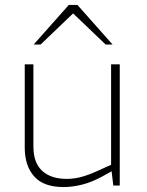

<svg xmlns="http://www.w3.org/2000/svg" viewBox="-20 -750 594 776"><path d="M237 6Q156 6 118 -37Q80 -80 80 -154V-490H115V-158Q115 -92 150.5 -59.5Q186 -27 250 -27Q281 -27 311 -35.5Q341 -44 376 -60L429 -84V-490H464V0H438L430 -66L437 -61L390 -35Q349 -13 310.5 -3.5Q272 6 237 6ZM407 -570 268 -703 258 -730H293L435 -570ZM116 -570 258 -730H293L283 -703L144 -570Z"/></svg>

Font: REM Medium Thin
Style: Regular
Weight: 250
Version: Version 1.005;gftools[0.9.28]